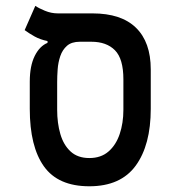

<svg xmlns="http://www.w3.org/2000/svg" viewBox="-20 -632 626 661"><path d="M287.6 9.3Q180.2 9.3 131.3 -59.1Q82.5 -127.4 82.5 -257.3V-350.6Q82.5 -405.3 99.6 -439.5Q116.7 -473.6 143.6 -484.4V-490.7Q118.7 -495.6 99.4 -506.3Q80.1 -517.1 64.9 -528.3L101.6 -611.8Q112.8 -604 134.5 -595Q156.2 -585.9 179.2 -585.9H298.3Q397.5 -585.9 448.2 -536.4Q499 -486.8 499 -393.1V-257.3Q499 -132.8 447.3 -61.8Q395.5 9.3 287.6 9.3ZM287.6 -87.9Q327.6 -87.9 353.5 -110.4Q379.4 -132.8 392.1 -170.7Q404.8 -208.5 404.8 -253.9V-358.9Q404.8 -429.7 375.7 -459Q346.7 -488.3 294.4 -488.3H254.9Q226.6 -488.3 210.7 -474.4Q194.8 -460.4 187.5 -438.7Q180.2 -417 178.5 -393.3Q176.8 -369.6 176.8 -349.6V-253.9Q176.8 -208.5 187.7 -170.7Q198.7 -132.8 223.1 -110.4Q247.6 -87.9 287.6 -87.9Z"/></svg>

Font: Cascadia Code NF
Style: Regular
Weight: 400
Monospace: yes
Designer: Aaron Bell
Foundry: Saja Typeworks
Version: Version 2404.023; ttfautohint (v1.8.4)